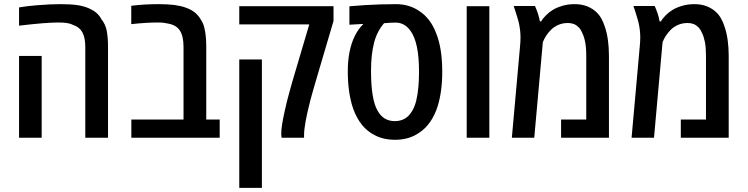

<svg xmlns="http://www.w3.org/2000/svg" viewBox="-20 -660 3583 920"><path d="M388.7 0V-434.6Q388.7 -479.5 374.8 -504.9Q360.8 -530.3 330.6 -540.5Q318.4 -546.9 301 -549.6Q283.7 -552.2 261.7 -552.2Q231 -552.2 186.8 -548.8Q142.6 -545.4 71.3 -537.1V-624.5Q90.3 -627.9 111.6 -630.4Q132.8 -632.8 155.8 -634.8Q189.9 -637.7 218 -638.9Q246.1 -640.1 269.5 -640.1Q318.8 -640.1 350.3 -635.5Q381.8 -630.9 407.2 -619.6Q427.2 -610.8 441.9 -598.4Q456.5 -585.9 466.3 -567.4Q485.4 -543.9 491.5 -512.2Q497.6 -480.5 497.6 -434.1V0ZM71.3 0V-392.1H179.7V0Z M609.4 0V-87.4H859.4V-434.6Q859.4 -486.8 842 -513.4Q824.7 -540 786.1 -546.9Q776.4 -549.3 764.2 -550.8Q752 -552.2 738.3 -552.2Q709.5 -552.2 680.7 -550.5Q651.9 -548.8 608.9 -544.4V-632.3Q639.6 -636.2 672.6 -638.2Q705.6 -640.1 740.7 -640.1Q784.7 -640.1 814.7 -636.2Q844.7 -632.3 868.7 -624Q896.5 -614.3 914.8 -599.1Q933.1 -584 944.3 -562.5Q953.6 -548.8 958.7 -528.8Q963.9 -508.8 966.1 -485.1Q968.3 -461.4 968.3 -436V-87.4H1032.7V0Z M1329.1 0Q1329.1 -3.4 1328.4 -8.1Q1327.6 -12.7 1327.6 -20Q1327.6 -39.1 1332 -65.7Q1336.4 -92.3 1342.8 -121.6Q1348.1 -146.5 1354 -170.4Q1359.9 -194.3 1366.7 -218.5Q1373.5 -242.7 1380.4 -267.6L1461.9 -543H1126.5V-630.4H1578.1V-559.6L1489.3 -258.3Q1484.4 -240.7 1478.5 -220.7Q1472.7 -200.7 1467.5 -181.2Q1462.4 -161.6 1459 -146.5Q1455.1 -130.9 1451.2 -112.8Q1447.3 -94.7 1444.1 -76.9Q1440.9 -59.1 1439 -43.2Q1437 -27.3 1437 -16.1V0ZM1126.5 240.2V-375H1234.9V240.2Z M1873 9.8Q1816.4 9.8 1774.9 -12.7Q1739.7 -30.3 1714.4 -61.8Q1689 -93.3 1672.9 -137.7Q1659.7 -174.8 1653.1 -220.5Q1646.5 -266.1 1646.5 -318.4Q1646.5 -369.6 1655 -411.9Q1663.6 -454.1 1679.7 -486.8Q1695.8 -519.5 1719.2 -543L1720.2 -545.4L1654.3 -541.5V-629.9Q1692.4 -633.3 1728.5 -635.5Q1764.6 -637.7 1801.5 -638.9Q1838.4 -640.1 1877.9 -640.1Q1910.2 -640.1 1938.7 -631.3Q1967.3 -622.6 1990.7 -606Q2015.6 -589.8 2035.6 -563.7Q2055.7 -537.6 2069.3 -502.4Q2084 -466.8 2091.6 -419.9Q2099.1 -373 2099.1 -315.9Q2099.1 -268.6 2093.5 -227.1Q2087.9 -185.5 2077.1 -150.9Q2063.5 -107.9 2041 -75.7Q2018.6 -43.5 1987.8 -23.4Q1939.9 9.8 1873 9.8ZM1872.1 -79.6Q1899.4 -79.6 1920.2 -91.8Q1940.9 -104 1955.1 -128.9Q1967.3 -148.9 1974.4 -177.7Q1981.4 -206.5 1984.6 -241.5Q1987.8 -276.4 1987.8 -314.9Q1987.8 -388.7 1977.3 -437Q1966.8 -485.4 1947.3 -511.7Q1933.6 -531.7 1915.3 -541.7Q1897 -551.8 1876 -551.8Q1859.9 -551.3 1846.9 -550.8Q1834 -550.3 1820.3 -548.8Q1786.1 -509.3 1772 -453.6Q1757.8 -397.9 1757.8 -320.8Q1757.8 -250 1765.9 -202.6Q1773.9 -155.3 1790 -128.4Q1803.7 -104 1824.2 -91.8Q1844.7 -79.6 1872.1 -79.6Z M2216.3 0V-630.4H2324.7V0Z M2432.6 0 2472.2 -441.9Q2473.1 -451.7 2473.6 -461.7Q2474.1 -471.7 2474.1 -481Q2474.1 -499 2471.9 -517.1Q2469.7 -535.2 2465.3 -554.2Q2463.9 -560.1 2461.4 -568.1Q2459 -576.2 2456.5 -584.2Q2454.1 -592.3 2452.6 -597.2Q2449.7 -606 2447 -614.3Q2444.3 -622.6 2441.4 -631.3H2543.5Q2551.8 -612.3 2557.9 -593.8Q2564 -575.2 2566.9 -557.6H2573.2Q2579.6 -569.8 2595.2 -585.7Q2610.8 -601.6 2627 -611.3Q2644 -622.6 2672.1 -631.3Q2700.2 -640.1 2733.4 -640.1Q2767.6 -640.1 2793.7 -629.6Q2819.8 -619.1 2837.9 -601.6Q2851.6 -588.9 2861.6 -571Q2871.6 -553.2 2877.9 -532.7Q2887.7 -504.9 2892.8 -469Q2897.9 -433.1 2897.9 -392.1V0H2668.5V-87.4H2789.1V-392.1Q2789.1 -432.6 2783.9 -458.7Q2778.8 -484.9 2770 -502Q2763.2 -518.6 2752.9 -529.1Q2742.7 -539.6 2730 -544.7Q2717.3 -549.8 2701.7 -549.8Q2675.3 -549.8 2654.8 -540.5Q2634.3 -531.2 2620.6 -517.6Q2606.9 -503.9 2597.2 -489Q2587.4 -474.1 2581.1 -458L2540 0Z M3006.3 0 3045.9 -441.9Q3046.9 -451.7 3047.4 -461.7Q3047.9 -471.7 3047.9 -481Q3047.9 -499 3045.7 -517.1Q3043.5 -535.2 3039.1 -554.2Q3037.6 -560.1 3035.2 -568.1Q3032.7 -576.2 3030.3 -584.2Q3027.8 -592.3 3026.4 -597.2Q3023.4 -606 3020.8 -614.3Q3018.1 -622.6 3015.1 -631.3H3117.2Q3125.5 -612.3 3131.6 -593.8Q3137.7 -575.2 3140.6 -557.6H3147Q3153.3 -569.8 3168.9 -585.7Q3184.6 -601.6 3200.7 -611.3Q3217.8 -622.6 3245.8 -631.3Q3273.9 -640.1 3307.1 -640.1Q3341.3 -640.1 3367.4 -629.6Q3393.6 -619.1 3411.6 -601.6Q3425.3 -588.9 3435.3 -571Q3445.3 -553.2 3451.7 -532.7Q3461.4 -504.9 3466.6 -469Q3471.7 -433.1 3471.7 -392.1V0H3242.2V-87.4H3362.8V-392.1Q3362.8 -432.6 3357.7 -458.7Q3352.5 -484.9 3343.8 -502Q3336.9 -518.6 3326.7 -529.1Q3316.4 -539.6 3303.7 -544.7Q3291 -549.8 3275.4 -549.8Q3249 -549.8 3228.5 -540.5Q3208 -531.2 3194.3 -517.6Q3180.7 -503.9 3170.9 -489Q3161.1 -474.1 3154.8 -458L3113.8 0Z"/></svg>

Font: Open Sans SemiCondensed SemiBold
Style: Regular
Weight: 600
Width: 4
Designer: Monotype Design Team
Foundry: Monotype Imaging Inc.
Version: Version 3.000